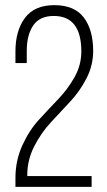

<svg xmlns="http://www.w3.org/2000/svg" viewBox="-20 -726 417 746"><path d="M191 -706Q269 -706 305.5 -658Q342 -610 342 -528Q342 -472 316 -421.5Q290 -371 252.5 -331Q215 -291 177.5 -250.5Q140 -210 113.5 -158.5Q87 -107 86 -50V-42H336V0H40V-34Q40 -102 66.5 -160.5Q93 -219 130.5 -260Q168 -301 205.5 -340Q243 -379 269.5 -426Q296 -473 296 -526Q296 -664 189 -664Q134 -664 109 -627Q84 -590 84 -529V-481H40V-526Q40 -607 77 -656.5Q114 -706 191 -706Z"/></svg>

Font: Bebas Neue Book
Style: Regular
Weight: 400
Designer: Ryoichi Tsunekawa
Foundry: Ryoichi Tsunekawa
Version: Version 001.003